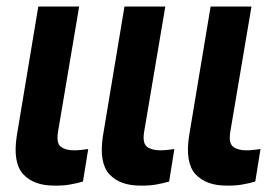

<svg xmlns="http://www.w3.org/2000/svg" viewBox="-20 -566 837 592"><path d="M98.1 -545.9H224.1L158.7 -158.7Q153.3 -124.5 167.7 -113.5Q182.1 -102.5 208.5 -102.5Q221.2 -102.5 232.4 -104Q243.7 -105.5 252 -106.4L235.8 -6.3Q218.3 -1 196.3 2.9Q174.3 6.8 148.9 6.3Q84.5 6.8 51.8 -28.6Q19 -64 31.7 -147Z M363.8 -545.9H489.7L424.3 -158.7Q418.9 -124.5 433.3 -113.5Q447.8 -102.5 474.1 -102.5Q486.8 -102.5 498 -104Q509.3 -105.5 517.6 -106.4L501.5 -6.3Q483.9 -1 461.9 2.9Q439.9 6.8 414.6 6.3Q350.1 6.8 317.4 -28.6Q284.7 -64 297.4 -147Z M629.4 -545.9H755.4L689.9 -158.7Q684.6 -124.5 699 -113.5Q713.4 -102.5 739.7 -102.5Q752.4 -102.5 763.7 -104Q774.9 -105.5 783.2 -106.4L767.1 -6.3Q749.5 -1 727.5 2.9Q705.6 6.8 680.2 6.3Q615.7 6.8 583 -28.6Q550.3 -64 563 -147Z"/></svg>

Font: Inter Tight SemiBold
Style: Italic
Weight: 600
Italic angle: -9.39999°
Designer: Rasmus Andersson
Foundry: rsms
Version: Version 3.004